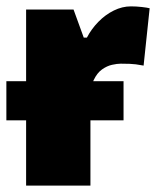

<svg xmlns="http://www.w3.org/2000/svg" viewBox="-26 -583 495 603"><path d="M362 -328V-205H-6V-328ZM385 -563Q402 -563 419.5 -561Q437 -559 444 -557L425 -377Q415 -379 400.5 -381Q386 -383 353 -383Q342 -383 326 -379.5Q310 -376 294.5 -365Q279 -354 268.5 -332Q258 -310 258 -272V0H56V-553H205L237 -465H247Q261 -492 283 -514.5Q305 -537 331.5 -550Q358 -563 385 -563Z"/></svg>

Font: Noto Sans Display Black
Style: Regular
Weight: 900
Designer: Monotype Design Team
Foundry: Monotype Imaging Inc.
Version: Version 2.003